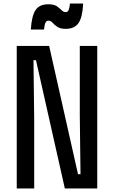

<svg xmlns="http://www.w3.org/2000/svg" viewBox="-20 -1058 640 1078"><path d="M74 0V-800H256L418 -80H432L428 -410V-800H526V0H344L182 -720H168L172 -390V0ZM153 -892Q158 -970 180 -1002Q202 -1034 251 -1034Q283 -1034 299 -1023Q315 -1012 325.5 -1001Q336 -990 349 -990Q360 -990 365 -1001Q370 -1012 373 -1038H447Q443 -960 420.5 -928Q398 -896 349 -896Q318 -896 301.5 -907.5Q285 -919 275 -930.5Q265 -942 251 -942Q241 -942 235.5 -931Q230 -920 227 -892Z"/></svg>

Font: Martian Mono Condensed
Style: Regular
Weight: 400
Width: 3
Designer: Roman Shamin
Foundry: Evil Martians
Version: Version 1.000